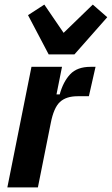

<svg xmlns="http://www.w3.org/2000/svg" viewBox="-20 -816 487 836"><path d="M12 0 117 -525H250L226 -405H240Q255 -460 285.5 -492.5Q316 -525 374 -525H396L367 -397H318Q268 -397 241 -372Q214 -347 201 -280L145 0ZM192 -579 102 -750 173 -796 257 -673 384 -796 447 -741 304 -579Z"/></svg>

Font: IBM Plex Sans Cond
Style: Bold Italic
Weight: 700
Width: 3
Italic angle: -11°
Designer: Mike Abbink, Paul van der Laan, Pieter van Rosmalen
Foundry: Bold Monday
Version: Version 1.3